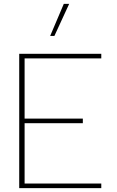

<svg xmlns="http://www.w3.org/2000/svg" viewBox="-20 -979 607 999"><path d="M312 -959H340L263 -792H241ZM80 -699H507V-675H108V-362H411V-338H108V-24H507V0H80Z"/></svg>

Font: Prompt Thin
Style: Regular
Weight: 250
Designer: Katatrad Team
Foundry: CadsonDemak
Version: Version 1.001